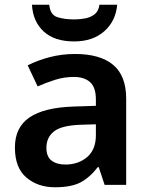

<svg xmlns="http://www.w3.org/2000/svg" viewBox="-20 -781 630 811"><path d="M297 -553Q403 -553 458 -507Q513 -461 513 -364V0H422L397 -75H393Q358 -30 319 -10Q280 10 212 10Q140 10 91.5 -31Q43 -72 43 -158Q43 -243 104.5 -285Q166 -327 292 -331L385 -334V-361Q385 -412 360.5 -434Q336 -456 292 -456Q251 -456 213 -444Q175 -432 139 -416L97 -505Q138 -526 189.5 -539.5Q241 -553 297 -553ZM320 -254Q239 -251 207.5 -225.5Q176 -200 176 -157Q176 -119 198 -102.5Q220 -86 256 -86Q311 -86 348 -117.5Q385 -149 385 -210V-256ZM475 -761Q469 -692 420.5 -649Q372 -606 293 -606Q210 -606 164.5 -648Q119 -690 115 -761H188Q192 -719 221 -709Q250 -699 294 -699Q318 -699 341 -703.5Q364 -708 380.5 -721.5Q397 -735 400 -761Z"/></svg>

Font: Noto Sans Lisu SemiBold
Style: Regular
Weight: 600
Designer: Monotype Design Team. David Williams.
Foundry: Monotype Imaging Inc.
Version: Version 2.102; ttfautohint (v1.8.4.7-5d5b)